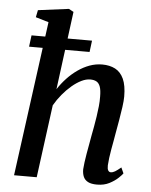

<svg xmlns="http://www.w3.org/2000/svg" viewBox="-57 -864 724 920"><g transform="rotate(5 305.5 -403.5)"><path d="M444 10Q416.5 10 400.8 1.8Q385 -6.5 378.5 -21.5Q372 -36.5 372 -57.5Q373 -72 375.5 -91.2Q378 -110.5 381.8 -132.5Q385.5 -154.5 389.8 -177Q394 -199.5 397.5 -220.5Q401.5 -241.5 406 -265.8Q410.5 -290 414.2 -315.2Q418 -340.5 420.5 -365Q423 -389.5 422.5 -411.5Q422.5 -442 416.5 -458.8Q410.5 -475.5 398.8 -482.2Q387 -489 368.5 -489Q348.5 -489 326 -478Q303.5 -467 280.5 -447.5Q257.5 -428 236.8 -403Q216 -378 200 -350L153.5 0H44.5L145 -745L82.5 -763.5L89.5 -798L237 -817L260 -804.5L211 -428.5Q229.5 -457 252.8 -481.8Q276 -506.5 302.8 -525.2Q329.5 -544 359 -554.8Q388.5 -565.5 419.5 -565.5Q455.5 -565.5 482 -551.8Q508.5 -538 523 -506.5Q537.5 -475 537.5 -421.5Q537.5 -401.5 533.2 -370.8Q529 -340 523.2 -306.8Q517.5 -273.5 512.5 -246.5Q509.5 -227.5 505.5 -206.2Q501.5 -185 497.8 -163.8Q494 -142.5 491.5 -122.8Q489 -103 488 -86.5Q487.5 -69.5 492.2 -62Q497 -54.5 504.5 -54.5Q514.5 -54.5 525.2 -61Q536 -67.5 553.5 -82L566 -54.5Q561.5 -47.5 545.2 -32Q529 -16.5 503.5 -3.2Q478 10 444 10ZM69.5 -675H360.5L353.5 -620H62.5Z"/></g></svg>

Font: Merriweather 24pt Medium
Style: Italic
Weight: 500
Italic angle: -7.8°
Version: Version 2.101